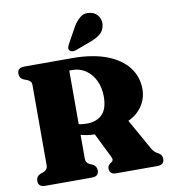

<svg xmlns="http://www.w3.org/2000/svg" viewBox="-99 -1026 988 1110"><g transform="rotate(-10 395.0 -470.5)"><path d="M726.5 -453.5Q726.5 -399 696.8 -354.8Q667 -310.5 614.5 -286.5L714.5 -109Q723 -94 730.8 -86.2Q738.5 -78.5 752.5 -71.5Q775 -60 775 -35Q775 0 734 0H492.5Q453.5 0 453.5 -35Q453.5 -50.5 468 -62L475.5 -67Q483.5 -72 485.5 -79Q487.5 -86 481 -99L410 -243Q386 -243.5 365.8 -246.8Q345.5 -250 328.5 -255V-116.5Q328.5 -101 334.2 -93Q340 -85 352 -79L368.5 -72Q390.5 -59.5 390.5 -35Q390.5 0 350 0H76.5Q35.5 0 35.5 -35Q35.5 -61.5 60.5 -73L80 -80Q92 -85.5 98.2 -93.5Q104.5 -101.5 104.5 -116.5V-586Q104.5 -600 98.2 -607.2Q92 -614.5 80 -620L60.5 -627Q35.5 -638.5 35.5 -665Q35.5 -700 76.5 -700H356.5Q475.5 -700 558 -668.8Q640.5 -637.5 683.5 -582Q726.5 -526.5 726.5 -453.5ZM328.5 -632V-317Q348 -312.5 376 -312.5Q434.5 -312.5 466.8 -346Q499 -379.5 499 -449.5Q499 -502.5 479.2 -543.8Q459.5 -585 425.2 -608.5Q391 -632 348 -632ZM401.5 -871Q422 -907.5 447 -927Q472 -946.5 506.5 -939.5Q538.5 -933.5 553.8 -907.8Q569 -882 563.5 -856Q558.5 -825 536.8 -807Q515 -789 478 -775L387 -741.5Q377 -737.5 366.2 -738.5Q355.5 -739.5 349.5 -747Q343.5 -755 345.5 -764Q347.5 -773 353 -783Z"/></g></svg>

Font: Fraunces 72pt Soft Black
Style: Regular
Weight: 900
Version: Version 1.000;[b76b70a41]